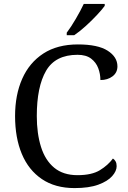

<svg xmlns="http://www.w3.org/2000/svg" viewBox="-20 -951 654 981"><path d="M361 10Q262 10 194 -36Q126 -82 91.5 -164.5Q57 -247 57 -358Q57 -466 93.5 -548.5Q130 -631 201.5 -677.5Q273 -724 378 -724Q480 -724 530 -692Q580 -660 580 -612Q580 -580 555 -561Q530 -542 493 -542Q493 -573 482 -602.5Q471 -632 445.5 -651.5Q420 -671 376 -671Q263 -671 215.5 -589.5Q168 -508 168 -358Q168 -269 189.5 -200.5Q211 -132 257 -94Q303 -56 376 -56Q449 -56 490.5 -81.5Q532 -107 557 -141Q565 -136 570.5 -126.5Q576 -117 576 -102Q576 -77 553 -51Q530 -25 482.5 -7.5Q435 10 361 10ZM321 -784Q343 -813 367.5 -855Q392 -897 408 -931H515V-921Q503 -904 476 -875Q449 -846 417.5 -817.5Q386 -789 359 -771H321Z"/></svg>

Font: Noto Serif Makasar
Style: Regular
Weight: 400
Designer: Sérgio Martins
Version: Version 1.001; ttfautohint (v1.8.4.7-5d5b)